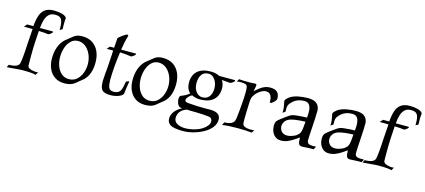

<svg xmlns="http://www.w3.org/2000/svg" viewBox="-62 -1223 4310 1946"><g transform="rotate(15 2093.0 -250.0)"><path d="M1 8 16 -21Q110 -21 124 -65Q129 -84 134.5 -136Q140 -188 144 -276Q147 -329 150.5 -369.5Q154 -410 155 -433Q129 -434 106 -434Q83 -434 63 -434L90 -464H155Q160 -529 175.5 -575.5Q191 -622 225 -646.5Q259 -671 318 -671Q363 -671 405 -660Q457 -643 451 -616Q448 -604 448 -564Q448 -553 448.5 -539.5Q449 -526 449 -510L421 -495Q422 -500 422 -504.5Q422 -509 422 -514Q422 -549 417.5 -573.5Q413 -598 399 -614Q383 -633 339 -633Q299 -633 275 -610.5Q251 -588 239.5 -550Q228 -512 224 -463H352Q363 -463 363 -458Q363 -451 345 -436Q325 -421 314 -424Q302 -426 279 -428Q256 -430 221 -431Q217 -380 215.5 -340.5Q214 -301 212 -275Q211 -248 210.5 -218Q210 -188 210 -153Q210 -133 210 -110.5Q210 -88 211 -64Q213 -40 251 -30Q277 -22 298 -22Q304 -22 310 -22.5Q316 -23 322 -24L304 8Q294 3 262 -0.5Q230 -4 166 -4Q150 -4 130.5 -2.5Q111 -1 81 1.5Q51 4 1 8Z M607 15Q547 15 505.5 -13Q464 -41 442.5 -89Q421 -137 421 -196Q421 -264 440 -316Q459 -368 494 -402Q499 -406 519 -422.5Q539 -439 576 -468Q607 -493 662 -493Q727 -493 770.5 -464Q814 -435 836.5 -385Q859 -335 859 -271Q859 -205 841.5 -157.5Q824 -110 790 -78Q777 -68 758.5 -52.5Q740 -37 715 -17Q677 15 607 15ZM641 -38Q689 -38 721.5 -66.5Q754 -95 771 -139.5Q788 -184 788 -231Q788 -285 768.5 -331.5Q749 -378 714 -407Q679 -436 634 -436Q590 -436 559 -406.5Q528 -377 512.5 -330.5Q497 -284 497 -233Q497 -183 513.5 -138Q530 -93 562 -65.5Q594 -38 641 -38Z M1092 10Q1046 10 1021 -1.5Q996 -13 987 -39.5Q978 -66 978 -109Q978 -131 984 -201Q984 -193 985.5 -209.5Q987 -226 989.5 -257Q992 -288 994 -323.5Q996 -359 998 -389.5Q1000 -420 1000 -434H932L958 -464H1002L1009 -563Q1009 -568 1020.5 -578Q1032 -588 1048 -600Q1064 -612 1078.5 -620Q1093 -628 1100 -628L1110 -619Q1098 -582 1089.5 -541Q1081 -500 1076 -464H1227Q1233 -464 1233 -458Q1233 -450 1214 -436Q1195 -421 1184 -424Q1163 -428 1135 -430.5Q1107 -433 1072 -434Q1048 -260 1048 -141Q1048 -94 1058.5 -63Q1069 -32 1110 -32Q1147 -32 1165.5 -47.5Q1184 -63 1192 -93Q1200 -123 1207 -164L1234 -175L1239 -170Q1238 -165 1235 -147.5Q1232 -130 1229 -109Q1226 -88 1224 -71Q1222 -54 1222 -51Q1221 -31 1199.5 -17.5Q1178 -4 1148 3Q1118 10 1092 10Z M1453 15Q1393 15 1351.5 -13Q1310 -41 1288.5 -89Q1267 -137 1267 -196Q1267 -264 1286 -316Q1305 -368 1340 -402Q1345 -406 1365 -422.5Q1385 -439 1422 -468Q1453 -493 1508 -493Q1573 -493 1616.5 -464Q1660 -435 1682.5 -385Q1705 -335 1705 -271Q1705 -205 1687.5 -157.5Q1670 -110 1636 -78Q1623 -68 1604.5 -52.5Q1586 -37 1561 -17Q1523 15 1453 15ZM1487 -38Q1535 -38 1567.5 -66.5Q1600 -95 1617 -139.5Q1634 -184 1634 -231Q1634 -285 1614.5 -331.5Q1595 -378 1560 -407Q1525 -436 1480 -436Q1436 -436 1405 -406.5Q1374 -377 1358.5 -330.5Q1343 -284 1343 -233Q1343 -183 1359.5 -138Q1376 -93 1408 -65.5Q1440 -38 1487 -38Z M1895 171Q1801 171 1763.5 150Q1726 129 1726 86Q1726 4 1828 -51Q1825 -51 1822.5 -51Q1820 -51 1817 -51Q1790 -51 1775 -86Q1766 -110 1766 -133Q1766 -161 1783 -169Q1812 -180 1833 -192Q1854 -204 1867 -217Q1826 -253 1826 -320Q1826 -400 1874.5 -442.5Q1923 -485 2014 -485Q2067 -485 2104 -464H2265Q2273 -464 2273 -458Q2273 -450 2255 -437Q2238 -424 2226 -424Q2221 -424 2199 -426.5Q2177 -429 2141 -431Q2168 -394 2165 -336Q2160 -261 2111.5 -222Q2063 -183 1977 -183Q1954 -183 1932.5 -188Q1911 -193 1891 -203Q1872 -194 1855 -176Q1837 -155 1837 -140Q1837 -120 1870 -117Q1915 -113 1960 -111Q2005 -109 2050 -109Q2064 -109 2077.5 -109.5Q2091 -110 2105 -110Q2214 -110 2214 -33Q2214 13 2183 51Q2152 89 2103 115.5Q2054 142 1999 156.5Q1944 171 1895 171ZM1994 -210Q2042 -210 2066.5 -243Q2091 -276 2091 -330Q2091 -361 2079.5 -390Q2068 -419 2047 -438.5Q2026 -458 1997 -458Q1948 -458 1924.5 -424Q1901 -390 1901 -337Q1901 -295 1915 -266.5Q1929 -238 1950.5 -224Q1972 -210 1994 -210ZM1907 138Q1940 138 1977 130.5Q2014 123 2047 109Q2086 92 2116 63Q2146 34 2146 5Q2146 -32 2111 -38Q2063 -45 1971 -47Q1944 -47 1920.5 -47.5Q1897 -48 1876 -49Q1794 -21 1788 54Q1786 97 1821.5 117.5Q1857 138 1907 138Z M2261 8 2278 -24Q2281 -23 2284.5 -23Q2288 -23 2292 -23Q2318 -23 2345 -35Q2372 -47 2380 -71Q2384 -82 2387.5 -110.5Q2391 -139 2394.5 -176.5Q2398 -214 2401 -252.5Q2404 -291 2405.5 -323Q2407 -355 2407 -372Q2407 -410 2403 -428.5Q2399 -447 2382.5 -453Q2366 -459 2329 -459Q2317 -459 2308 -458Q2299 -457 2291 -454L2308 -484Q2311 -483 2341.5 -481.5Q2372 -480 2418 -480Q2439 -480 2456 -481.5Q2473 -483 2478 -483Q2493 -483 2493 -468Q2493 -465 2489.5 -445Q2486 -425 2481 -404Q2489 -412 2503.5 -423.5Q2518 -435 2534 -448Q2582 -484 2636 -484Q2687 -484 2710.5 -461.5Q2734 -439 2734 -394Q2734 -383 2724.5 -371Q2715 -359 2703 -349Q2691 -339 2683 -334L2668 -339Q2669 -343 2669 -347Q2669 -351 2669 -355Q2669 -372 2663.5 -391Q2658 -410 2644 -423Q2630 -436 2604 -436Q2579 -436 2548 -416.5Q2517 -397 2496 -368Q2481 -348 2476 -331.5Q2471 -315 2470.5 -293.5Q2470 -272 2468 -237Q2467 -206 2466 -173Q2465 -140 2465 -111Q2465 -98 2465 -87Q2465 -76 2466 -66Q2468 -40 2493.5 -30.5Q2519 -21 2550 -21Q2571 -21 2590 -24L2572 6Q2547 3 2509 1Q2471 -1 2419 -1Q2367 -1 2327 1.5Q2287 4 2261 8Z M3101 11Q3073 11 3065 -9Q3057 -29 3057 -73Q3035 -58 3007.5 -39.5Q2980 -21 2947 -7Q2914 7 2875 7Q2828 7 2799 -29.5Q2770 -66 2770 -121Q2770 -159 2787.5 -176Q2805 -193 2823 -206Q2833 -213 2850 -226Q2867 -239 2885.5 -251.5Q2904 -264 2916 -269Q2931 -275 2959.5 -278.5Q2988 -282 3019.5 -284Q3051 -286 3074 -286Q3077 -315 3077 -339Q3077 -388 3061 -415Q3045 -442 3005 -442Q2939 -442 2895 -406Q2873 -387 2860 -368.5Q2847 -350 2847 -317L2848 -288L2821 -269Q2821 -274 2821.5 -279.5Q2822 -285 2822 -289Q2822 -305 2820 -320.5Q2818 -336 2814 -356Q2811 -373 2809.5 -380Q2808 -387 2808 -390Q2808 -402 2822.5 -416Q2837 -430 2847 -437Q2884 -461 2935.5 -470.5Q2987 -480 3033 -480Q3100 -480 3129 -451.5Q3158 -423 3158 -378Q3158 -344 3155.5 -300.5Q3153 -257 3150.5 -213Q3148 -169 3145.5 -131.5Q3143 -94 3143 -70Q3143 -43 3159 -33.5Q3175 -24 3202 -24Q3209 -24 3216.5 -24.5Q3224 -25 3232 -26L3237 -20L3221 7Q3213 6 3195 6.5Q3177 7 3157 8Q3137 9 3121.5 10Q3106 11 3101 11ZM2925 -58Q2947 -58 2972 -66.5Q2997 -75 3015 -85Q3041 -103 3050.5 -122Q3060 -141 3063 -169.5Q3066 -198 3070 -242Q3010 -240 2971.5 -234.5Q2933 -229 2910 -221Q2877 -209 2861 -185Q2845 -161 2845 -135Q2845 -105 2865.5 -81.5Q2886 -58 2925 -58Z M3604 11Q3576 11 3568 -9Q3560 -29 3560 -73Q3538 -58 3510.5 -39.5Q3483 -21 3450 -7Q3417 7 3378 7Q3331 7 3302 -29.5Q3273 -66 3273 -121Q3273 -159 3290.5 -176Q3308 -193 3326 -206Q3336 -213 3353 -226Q3370 -239 3388.5 -251.5Q3407 -264 3419 -269Q3434 -275 3462.5 -278.5Q3491 -282 3522.5 -284Q3554 -286 3577 -286Q3580 -315 3580 -339Q3580 -388 3564 -415Q3548 -442 3508 -442Q3442 -442 3398 -406Q3376 -387 3363 -368.5Q3350 -350 3350 -317L3351 -288L3324 -269Q3324 -274 3324.5 -279.5Q3325 -285 3325 -289Q3325 -305 3323 -320.5Q3321 -336 3317 -356Q3314 -373 3312.5 -380Q3311 -387 3311 -390Q3311 -402 3325.5 -416Q3340 -430 3350 -437Q3387 -461 3438.5 -470.5Q3490 -480 3536 -480Q3603 -480 3632 -451.5Q3661 -423 3661 -378Q3661 -344 3658.5 -300.5Q3656 -257 3653.5 -213Q3651 -169 3648.5 -131.5Q3646 -94 3646 -70Q3646 -43 3662 -33.5Q3678 -24 3705 -24Q3712 -24 3719.5 -24.5Q3727 -25 3735 -26L3740 -20L3724 7Q3716 6 3698 6.5Q3680 7 3660 8Q3640 9 3624.5 10Q3609 11 3604 11ZM3428 -58Q3450 -58 3475 -66.5Q3500 -75 3518 -85Q3544 -103 3553.5 -122Q3563 -141 3566 -169.5Q3569 -198 3573 -242Q3513 -240 3474.5 -234.5Q3436 -229 3413 -221Q3380 -209 3364 -185Q3348 -161 3348 -135Q3348 -105 3368.5 -81.5Q3389 -58 3428 -58Z M3735 8 3750 -21Q3844 -21 3858 -65Q3863 -84 3868.5 -136Q3874 -188 3878 -276Q3881 -329 3884.5 -369.5Q3888 -410 3889 -433Q3863 -434 3840 -434Q3817 -434 3797 -434L3824 -464H3889Q3894 -529 3909.5 -575.5Q3925 -622 3959 -646.5Q3993 -671 4052 -671Q4097 -671 4139 -660Q4191 -643 4185 -616Q4182 -604 4182 -564Q4182 -553 4182.5 -539.5Q4183 -526 4183 -510L4155 -495Q4156 -500 4156 -504.5Q4156 -509 4156 -514Q4156 -549 4151.5 -573.5Q4147 -598 4133 -614Q4117 -633 4073 -633Q4033 -633 4009 -610.5Q3985 -588 3973.5 -550Q3962 -512 3958 -463H4086Q4097 -463 4097 -458Q4097 -451 4079 -436Q4059 -421 4048 -424Q4036 -426 4013 -428Q3990 -430 3955 -431Q3951 -380 3949.5 -340.5Q3948 -301 3946 -275Q3945 -248 3944.5 -218Q3944 -188 3944 -153Q3944 -133 3944 -110.5Q3944 -88 3945 -64Q3947 -40 3985 -30Q4011 -22 4032 -22Q4038 -22 4044 -22.5Q4050 -23 4056 -24L4038 8Q4028 3 3996 -0.5Q3964 -4 3900 -4Q3884 -4 3864.5 -2.5Q3845 -1 3815 1.5Q3785 4 3735 8Z"/></g></svg>

Font: Luxurious Roman
Style: Regular
Weight: 400
Designer: Robert E. Leuschke
Foundry: Robert E. Leuschke
Version: Version 1.010; ttfautohint (v1.8.3)